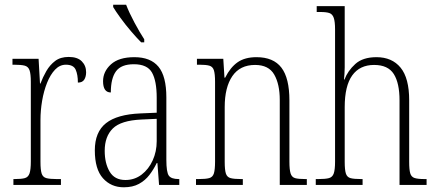

<svg xmlns="http://www.w3.org/2000/svg" viewBox="-20 -786 1857 816"><path d="M37 0V-25H43Q71 -25 85.5 -29Q100 -33 105.5 -49Q111 -65 111 -100V-438Q111 -472 105.5 -487.5Q100 -503 85 -507Q70 -511 39 -511H33V-536H144L150 -431H152Q162 -458 177 -484Q192 -510 214.5 -527Q237 -544 272 -544Q309 -544 327.5 -525.5Q346 -507 346 -479Q346 -460 338 -447.5Q330 -435 311 -435Q311 -469 301.5 -490Q292 -511 260 -511Q234 -511 214 -490Q194 -469 180 -434Q166 -399 159 -357.5Q152 -316 152 -276V-99Q152 -64 157 -48.5Q162 -33 177 -29Q192 -25 220 -25H239V0Z M506 10Q452 10 417.5 -28.5Q383 -67 383 -147Q383 -225 430.5 -262.5Q478 -300 577 -304L646 -307V-371Q646 -442 626 -477.5Q606 -513 549 -513Q495 -513 473 -483Q451 -453 451 -393Q418 -393 418 -441Q418 -482 451.5 -512.5Q485 -543 551 -543Q620 -543 653.5 -502.5Q687 -462 687 -372V-107Q687 -54 697.5 -39.5Q708 -25 739 -25H742V0H656L649 -93H646Q633 -66 615 -42.5Q597 -19 570.5 -4.5Q544 10 506 10ZM513 -21Q552 -21 582 -44Q612 -67 629 -104.5Q646 -142 646 -186V-281L581 -278Q494 -274 459.5 -240Q425 -206 425 -145Q425 -92 446 -56.5Q467 -21 513 -21ZM580 -606Q562 -624 537.5 -652.5Q513 -681 492 -710Q471 -739 461 -756V-766H516Q529 -732 551.5 -690Q574 -648 593 -619V-606Z M813 0V-25H825Q854 -25 869 -29Q884 -33 889 -49Q894 -65 894 -99V-438Q894 -472 889 -487.5Q884 -503 869.5 -507Q855 -511 827 -511H817V-536H929L934 -456H937Q959 -500 990 -521.5Q1021 -543 1070 -543Q1142 -543 1176 -498.5Q1210 -454 1210 -359V-99Q1210 -65 1215 -49Q1220 -33 1234 -29Q1248 -25 1277 -25H1284V0H1169V-361Q1169 -428 1145.5 -469Q1122 -510 1064 -510Q1000 -510 967.5 -462.5Q935 -415 935 -331V-98Q935 -64 940 -48.5Q945 -33 960 -29Q975 -25 1004 -25H1012V0Z M1322 0V-25H1334Q1363 -25 1378 -29Q1393 -33 1398.5 -49Q1404 -65 1404 -99V-661Q1404 -694 1398.5 -710Q1393 -726 1380 -730.5Q1367 -735 1342 -735H1326V-760H1445V-500Q1445 -487 1444 -472.5Q1443 -458 1442 -448H1444Q1458 -485 1490 -514Q1522 -543 1580 -543Q1646 -543 1682.5 -498.5Q1719 -454 1719 -360V-98Q1719 -65 1723.5 -49.5Q1728 -34 1742 -29.5Q1756 -25 1784 -25H1793V0H1678V-359Q1678 -433 1653.5 -471.5Q1629 -510 1570 -510Q1509 -510 1477 -465.5Q1445 -421 1445 -331V-98Q1445 -64 1450 -48.5Q1455 -33 1469.5 -29Q1484 -25 1514 -25H1521V0Z"/></svg>

Font: Noto Serif Tamil Condensed ExtraLight
Style: Italic
Weight: 200
Width: 3
Italic angle: -12°
Designer: Indian Type Foundry, Tom Grace, and the Monotype Design Team
Foundry: Monotype Imaging Inc.
Version: Version 2.003; ttfautohint (v1.8.4.7-5d5b)